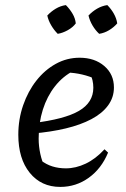

<svg xmlns="http://www.w3.org/2000/svg" viewBox="-20 -726 495 755"><path d="M217 9Q142 9 97 -46.5Q52 -102 52 -196Q52 -257 71 -312Q90 -367 123 -409Q156 -451 199.5 -475Q243 -499 293 -499Q352 -499 390 -466.5Q428 -434 428 -382Q428 -343 405 -311.5Q382 -280 339.5 -257.5Q297 -235 238.5 -221Q180 -207 109 -201V-242Q234 -257 290.5 -290Q347 -323 347 -381Q347 -411 334 -438L361 -413Q333 -426 303 -433Q273 -440 241 -441L270 -448Q227 -426 196 -386.5Q165 -347 148.5 -295Q132 -243 132 -181Q132 -151 138.5 -121Q145 -91 158 -64L140 -96Q162 -79 186.5 -71.5Q211 -64 239 -64Q278 -64 317 -82.5Q356 -101 391 -139L405 -126Q379 -63 329 -27Q279 9 217 9ZM239 -706Q254 -691 265 -672.5Q276 -654 278 -634Q266 -618 246 -607Q226 -596 207 -593Q192 -608 181 -627Q170 -646 166 -665Q181 -681 199.5 -692Q218 -703 239 -706ZM402 -706Q417 -691 427.5 -672.5Q438 -654 441 -634Q427 -618 408.5 -607Q390 -596 370 -593Q355 -607 344 -625.5Q333 -644 328 -665Q343 -681 362 -692Q381 -703 402 -706Z"/></svg>

Font: Piazzolla Thin Medium
Style: Italic
Weight: 500
Italic angle: -11.3°
Version: Version 2.005